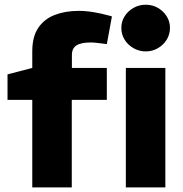

<svg xmlns="http://www.w3.org/2000/svg" viewBox="-20 -810 792 830"><path d="M119.5 0V-378.3H12.5V-488.5L119.5 -516.4V-588.1Q119.5 -651.5 145.5 -689.8Q171.4 -728 216.8 -745.5Q262.2 -763 320.1 -763Q350.6 -763 384 -757.5Q417.4 -752 451.8 -742.5L463.8 -739L441.9 -619.4L425.9 -621.4Q409.9 -623.4 396.7 -624.9Q383.4 -626.4 371.9 -626.4Q330.4 -626.4 310.6 -613.8Q290.8 -601.3 290.8 -571.6V-516.4H441.8V-378.3H290.3V0ZM524 0V-516.4H694.8V0ZM609.6 -587.8Q581.4 -587.8 557.1 -601.8Q532.7 -615.8 518.6 -638.6Q504.5 -661.5 504.5 -689.5Q504.5 -716.9 518.7 -739.5Q532.9 -762.2 557.1 -775.9Q581.2 -789.6 609.5 -789.6Q638.9 -789.6 662.7 -775.9Q686.4 -762.2 700.6 -739.5Q714.8 -716.9 714.8 -689.5Q714.8 -661.5 700.7 -638.6Q686.6 -615.8 662.8 -601.8Q639.1 -587.8 609.6 -587.8Z"/></svg>

Font: REM Medium
Style: Regular
Weight: 500
Designer: Octavio Pardo
Foundry: Ashler Design
Version: Version 1.005;gftools[0.9.28]